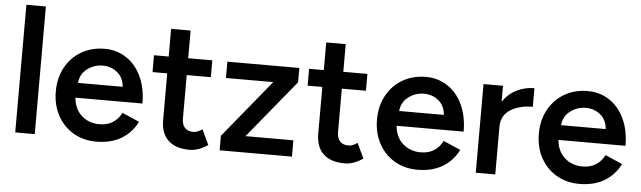

<svg xmlns="http://www.w3.org/2000/svg" viewBox="-47 -893 3605 1079"><g transform="rotate(5 1755.5 -354.0)"><path d="M63 -720H173V0H63Z M270 -250Q270 -326 302.5 -385.5Q335 -445 392.5 -478.5Q450 -512 524 -512Q591 -512 645 -477Q699 -442 730 -376.5Q761 -311 761 -224H383Q388 -161 429 -124Q470 -87 530 -87Q615 -87 654 -162L751 -120Q719 -57 661 -22.5Q603 12 520 12Q448 12 391 -21.5Q334 -55 302 -114.5Q270 -174 270 -250ZM642 -308Q638 -360 603 -388.5Q568 -417 521 -417Q473 -417 434 -388Q395 -359 390 -308Z M885 -141V-405H802V-500H885V-656H995V-500H1131V-405H995V-161Q995 -126 1011.5 -108Q1028 -90 1060 -90Q1083 -90 1110 -109L1150 -24Q1097 12 1047 12Q968 12 926.5 -27.5Q885 -67 885 -141Z M1216 -82 1483 -408H1216V-500H1622V-419L1354 -92H1624V0H1216Z M1760 -141V-405H1677V-500H1760V-656H1870V-500H2006V-405H1870V-161Q1870 -126 1886.5 -108Q1903 -90 1935 -90Q1958 -90 1985 -109L2025 -24Q1972 12 1922 12Q1843 12 1801.5 -27.5Q1760 -67 1760 -141Z M2082 -250Q2082 -326 2114.5 -385.5Q2147 -445 2204.5 -478.5Q2262 -512 2336 -512Q2403 -512 2457 -477Q2511 -442 2542 -376.5Q2573 -311 2573 -224H2195Q2200 -161 2241 -124Q2282 -87 2342 -87Q2427 -87 2466 -162L2563 -120Q2531 -57 2473 -22.5Q2415 12 2332 12Q2260 12 2203 -21.5Q2146 -55 2114 -114.5Q2082 -174 2082 -250ZM2454 -308Q2450 -360 2415 -388.5Q2380 -417 2333 -417Q2285 -417 2246 -388Q2207 -359 2202 -308Z M2661 -500H2771V-410Q2801 -455 2848 -478.5Q2895 -502 2948 -502V-397Q2873 -397 2822 -365Q2771 -333 2771 -268V0H2661Z M2995 -250Q2995 -326 3027.5 -385.5Q3060 -445 3117.5 -478.5Q3175 -512 3249 -512Q3316 -512 3370 -477Q3424 -442 3455 -376.5Q3486 -311 3486 -224H3108Q3113 -161 3154 -124Q3195 -87 3255 -87Q3340 -87 3379 -162L3476 -120Q3444 -57 3386 -22.5Q3328 12 3245 12Q3173 12 3116 -21.5Q3059 -55 3027 -114.5Q2995 -174 2995 -250ZM3367 -308Q3363 -360 3328 -388.5Q3293 -417 3246 -417Q3198 -417 3159 -388Q3120 -359 3115 -308Z"/></g></svg>

Font: Oak Sans SemiBold
Style: Regular
Weight: 600
Designer: Erik Kennedy, Walven
Foundry: Erik Kennedy, Walven
Version: Version 1.000